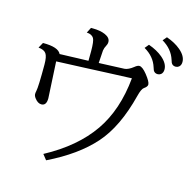

<svg xmlns="http://www.w3.org/2000/svg" viewBox="-128 -1004 1175 1174"><g transform="rotate(15 460.0 -417.0)"><path d="M62 -646Q159.7 -646.5 177.7 -606.9L188 -607.4L237.3 -608.9L290 -610.8L343.8 -612.3L358.9 -612.8V-622.6L359.4 -672.9Q359.4 -737.3 349.1 -754.9Q336.4 -775.4 304.2 -776.9L321.8 -811Q327.6 -811 332.5 -811Q380.4 -811 412.6 -796.9Q446.8 -781.7 446.8 -754.9Q446.8 -741.2 439 -728Q431.2 -714.8 428.2 -696.8Q426.8 -685.1 422.9 -616.2L439.5 -616.7Q574.7 -621.6 585 -622.6Q608.9 -625 639.2 -648.9Q656.2 -663.1 668 -663.1Q687.5 -663.1 717.3 -626Q750 -585 750 -566.9Q750 -553.2 729 -539.1Q714.8 -529.3 703.1 -482.9Q650.4 -274.9 549.8 -161.6Q447.8 -46.4 266.1 42L239.7 8.8Q429.7 -93.3 528.3 -235.8Q623.5 -373.5 643.1 -578.1L609.9 -576.7L489.7 -571.8L344.7 -565.4L202.1 -559.6L168.9 -558.1L169.9 -539.1Q181.2 -330.1 181.2 -327.6Q181.2 -280.8 148.9 -280.8Q126.5 -280.8 106.9 -306.6Q96.2 -320.3 96.2 -332.5Q96.2 -341.3 98.6 -351.6Q105 -378.9 105 -520.5Q105 -571.3 91.8 -589.8Q79.1 -608.4 43 -611.8ZM690.9 -803.2Q745.6 -783.7 780.3 -754.4Q821.8 -719.2 821.8 -681.6Q821.8 -660.6 808.6 -649.9Q799.3 -643.1 788.6 -643.1Q768.1 -643.1 759.8 -660.2Q758.3 -663.1 753.9 -677.2Q734.4 -740.7 669.9 -777.8ZM785.2 -876Q839.4 -856.9 874.5 -827.1Q916 -792 916 -754.4Q916 -733.4 902.8 -722.7Q893.6 -715.8 882.8 -715.8Q862.3 -715.8 854 -732.9Q852.5 -736.3 848.1 -750Q828.1 -813.5 764.2 -851.1Z"/></g></svg>

Font: BIZ UDPMincho
Style: Regular
Weight: 400
Designer: TypeBank Co., Ltd.
Foundry: Morisawa Inc.
Version: Version 1.06